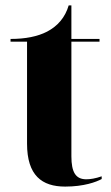

<svg xmlns="http://www.w3.org/2000/svg" viewBox="-20 -680 411 710"><path d="M221 10C290 10 336 -7 356 -18V-28C333 -20 314 -17 299 -17C260 -17 244 -43 244 -102V-526H348V-536H244V-660H234C221 -616 194 -584 154 -563C119 -545 74 -536 19 -536V-526H80V-149C80 -31 135 10 221 10Z"/></svg>

Font: Noto Serif Display ExtraCondensed Black
Style: Regular
Weight: 900
Width: 2
Designer: Monotype Design Team
Foundry: Monotype Imaging Inc.
Version: Version 2.009